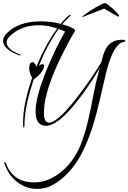

<svg xmlns="http://www.w3.org/2000/svg" viewBox="-35 -776 830 1241"><path d="M205 445Q132 445 73 398Q19 355 -6 282Q-7 280 -7 276Q-7 271 -4 271Q-2 271 3 279Q5 286 9.5 295Q14 304 20 316Q73 403 183 403Q249 403 307 371Q419 309 479 177Q498 136 516.5 72Q535 8 552 -77Q560 -115 570.5 -172Q581 -229 601 -304L610 -337Q573 -274 535 -218.5Q497 -163 459 -116Q338 37 262 37Q195 37 195 -56Q195 -147 264 -319Q292 -389 322.5 -452Q353 -515 386 -572Q376 -577 365.5 -581Q355 -585 344 -589Q309 -541 277 -481.5Q245 -422 216 -351Q229 -361 240 -361Q250 -361 250 -350Q250 -331 227 -302Q216 -289 205 -279.5Q194 -270 184 -265Q123 -88 123 38Q123 48 118 48Q114 48 114 17Q114 -103 173 -274Q154 -303 154 -335Q154 -374 174 -374Q190 -374 200 -344Q260 -491 335 -592Q274 -613 215 -613Q102 -613 28 -542Q8 -522 8 -503Q8 -478 32 -458Q46 -445 76 -432Q100 -422 100 -418Q100 -417 98 -417Q89 -417 68 -427Q-15 -463 -15 -513Q-15 -537 10 -562Q86 -638 229 -638Q295 -638 358 -622Q406 -680 418 -680Q422 -680 422 -677Q420 -673 418 -672Q402 -656 389 -643Q376 -630 367 -619Q450 -596 450 -577L449 -574L435 -551Q418 -522 401 -489Q249 -205 249 -48Q249 17 282 17Q332 17 445 -123Q480 -167 513.5 -213.5Q547 -260 579 -309Q587 -320 597 -336.5Q607 -353 620 -375L629 -409Q640 -449 657 -473Q674 -497 696 -507Q722 -519 753 -519Q775 -519 775 -512Q775 -507 768 -506Q752 -503 742 -496Q687 -459 648 -293Q620 -172 604.5 -107.5Q589 -43 586 -33Q542 128 486 229Q412 360 308 418Q262 445 205 445ZM496 -667Q496 -669 505 -675.5Q514 -682 524.5 -690Q535 -698 540 -701Q559 -714 580.5 -726.5Q602 -739 620 -747.5Q638 -756 644 -756Q649 -756 661.5 -747Q674 -738 688.5 -725Q703 -712 715 -700Q723 -692 729 -684.5Q735 -677 735 -672Q735 -666 724.5 -671Q714 -676 700 -684Q679 -696 661 -707Q643 -718 638 -721Q631 -718 620.5 -713.5Q610 -709 604 -707L544 -684Q521 -675 508.5 -669.5Q496 -664 496 -667Z"/></svg>

Font: Love Light
Style: Regular
Weight: 400
Designer: Robert E. Leuschke
Foundry: Robert E. Leuschke
Version: Version 1.010; ttfautohint (v1.8.3)